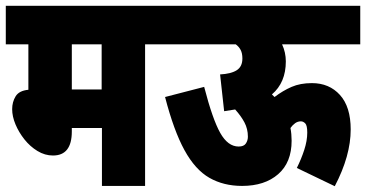

<svg xmlns="http://www.w3.org/2000/svg" viewBox="-20 -642 1264 663"><path d="M481 -489V0H332V-200H228V-188Q228 -105 163 -105Q135 -105 109.5 -120.5Q84 -136 64.5 -160.5Q45 -185 33.5 -212.5Q22 -240 22 -265Q22 -290 34 -309.5Q46 -329 78 -332V-489H0V-622H547V-489ZM331 -489H228V-333H331Z M535 -622H1224V-489H954Q967 -461 967 -430Q967 -357 919 -316Q924 -311 928 -307Q957 -329 987 -342Q1017 -355 1057 -355Q1117 -355 1154 -314Q1191 -273 1191 -195Q1191 -104 1136 1L1005 -62Q1020 -92 1030.5 -124Q1041 -156 1041 -184Q1041 -209 1034 -216Q1027 -223 1019 -223Q1008 -223 999 -216.5Q990 -210 983 -200Q987 -179 987 -156Q987 -81 940.5 -40.5Q894 0 816 0Q752 0 703 -28Q654 -56 617 -123.5Q580 -191 550 -307L685 -342Q714 -230 740.5 -183Q767 -136 804 -136Q822 -136 829 -146.5Q836 -157 836 -170Q836 -197 824 -219.5Q812 -242 792 -264Q774 -261 754 -258L740 -385Q778 -387 797.5 -399.5Q817 -412 817 -440Q817 -458 811 -469.5Q805 -481 794 -489H535Z"/></svg>

Font: Noto Sans ExtraCondensed Black
Style: Regular
Weight: 900
Width: 2
Designer: Monotype Design Team
Foundry: Monotype Imaging Inc.
Version: Version 2.013; ttfautohint (v1.8.4.7-5d5b)